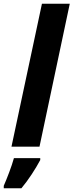

<svg xmlns="http://www.w3.org/2000/svg" viewBox="-59 -780 391 1021"><path d="M2 0H151L312 -760H164ZM-39 221H55C92 177 130 118 155 71V61H15C3 105 -22 169 -39 208Z"/></svg>

Font: Noto Sans Display SemiCondensed Extra
Style: Italic
Weight: 800
Width: 4
Italic angle: -12°
Designer: Monotype Design Team
Foundry: Monotype Imaging Inc.
Version: Version 1.900